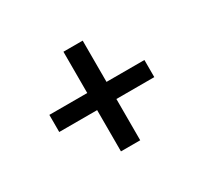

<svg xmlns="http://www.w3.org/2000/svg" viewBox="-81 -627 577 544"><g transform="rotate(-30 207.5 -355.0)"><path d="M363 -383V-327H239V-192H176V-327H52V-383H176V-518H239V-383Z"/></g></svg>

Font: PTCRaleway
Style: Regular
Weight: 400
Designer: Matt McInerney, Pablo Impallari, Rodrigo Fuenzalida
Foundry: Matt McInerney, Pablo Impallari, Rodrigo Fuenzalida
Version: Version 3.000g; ttfautohint (v1.5) -l 8 -r 28 -G 28 -x 14 -D